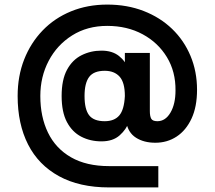

<svg xmlns="http://www.w3.org/2000/svg" viewBox="-20 -675 937 838"><path d="M671 50V143H456Q327 143 237.5 94Q148 45 102.5 -44.5Q57 -134 57 -256Q57 -343 85.5 -415.5Q114 -488 166 -542Q218 -596 290 -625.5Q362 -655 448 -655Q535 -655 607 -627Q679 -599 731 -549Q783 -499 811.5 -431Q840 -363 840 -283Q840 -209 816 -157.5Q792 -106 751 -79Q710 -52 658 -52Q608 -52 573.5 -74Q539 -96 531 -142H542Q532 -111 502.5 -84.5Q473 -58 423 -58Q374 -58 334.5 -78.5Q295 -99 272 -142.5Q249 -186 249 -256Q249 -327 272.5 -370.5Q296 -414 336 -434Q376 -454 423 -454Q470 -454 499.5 -430.5Q529 -407 538 -375H525V-444H634V-190Q634 -168 640 -157Q646 -146 667 -146Q702 -146 724 -183.5Q746 -221 746 -280Q747 -362 708.5 -425.5Q670 -489 602.5 -525.5Q535 -562 448 -562Q361 -562 295 -520.5Q229 -479 192.5 -409.5Q156 -340 156 -256Q156 -165 189.5 -96Q223 -27 290 11.5Q357 50 456 50ZM349 -256Q349 -198 369 -172Q389 -146 437 -146Q479 -146 500.5 -171Q522 -196 525 -256Q525 -315 502 -340.5Q479 -366 437 -366Q389 -366 369 -339Q349 -312 349 -256Z"/></svg>

Font: 42dot Sans ExtraBold
Style: Regular
Weight: 800
Designer: 42dot
Version: Version 1.000